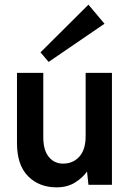

<svg xmlns="http://www.w3.org/2000/svg" viewBox="-20 -794 562 825"><path d="M223 11Q148 11 100.5 -37Q53 -85 53 -179V-481H166V-204Q166 -149 189.5 -120Q213 -91 251 -91Q294 -91 321 -121Q348 -151 348 -209V-481H461V0H360L354 -57Q335 -30 302 -9.5Q269 11 223 11ZM189 -528 154 -569 360 -774 429 -692Z"/></svg>

Font: Zen Kaku Gothic Antique
Style: Bold
Weight: 700
Designer: Yoshimichi Ohira
Foundry: Positype
Version: Version 1.001